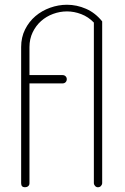

<svg xmlns="http://www.w3.org/2000/svg" viewBox="-20 -788 527 808"><path d="M375 -693Q352 -717 322 -728.5Q292 -740 262 -740Q232 -740 203.5 -729.5Q175 -719 153 -699.5Q131 -680 117.5 -652Q104 -624 104 -590V-472H243Q251 -472 256 -467Q261 -462 261 -455Q261 -447 256 -442Q251 -437 243 -437H104V-17Q104 -9 98.5 -4.5Q93 0 85 0Q69 0 69 -17V-590Q69 -631 85.5 -664Q102 -697 129 -720Q156 -743 191 -755.5Q226 -768 262 -768Q303 -768 342 -751Q381 -734 410 -698V-18Q410 -11 405 -5.5Q400 0 392 0Q385 0 380 -5.5Q375 -11 375 -18V-693Z"/></svg>

Font: AkaAcidDosis
Style: ExtraLight
Weight: 250
Designer: Edgar Tolentino, Pablo Impallari, Igino Marini, Aka-Acid
Foundry: Edgar Tolentino, Pablo Impallari, Igino Marini, Aka-Acid
Version: Version 1.007